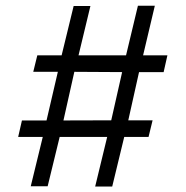

<svg xmlns="http://www.w3.org/2000/svg" viewBox="-20 -694 664 687"><path d="M90 -27.5 133 -204H45L58.5 -263H146.5L187 -437H99L113.5 -496H200.5L243.5 -672.5H303.5L261 -496H431L473.5 -673.5H534L492 -496H579L565.5 -436H477.5L439 -263.5H526L511.5 -204H424.5L381.5 -26.5H320.5L363.5 -204H193.5L150.5 -27.5ZM207 -263 378 -263.5 417 -436 246 -437Z"/></svg>

Font: Geologica Roman ExtraLight
Style: Regular
Weight: 250
Designer: Sindre Bremnes, Frode Helland
Foundry: Monokrom Skriftforlag AS
Version: Version 1.010;gftools[0.9.28]